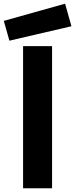

<svg xmlns="http://www.w3.org/2000/svg" viewBox="-35 -1011 403 1031"><path d="M88.9 -763.2H244.6V0H88.9ZM-14.6 -898.9 314.5 -991.2 348.6 -870.1 15.6 -792.5Z"/></svg>

Font: Krona One
Style: Regular
Weight: 400
Version: Version 1.003